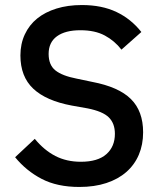

<svg xmlns="http://www.w3.org/2000/svg" viewBox="-20 -730 638 762"><path d="M295 12Q207 12 145.5 -20Q84 -52 40 -106L118 -179Q155 -134 199.5 -111Q244 -88 301 -88Q368 -88 402 -118Q436 -148 436 -199Q436 -240 412 -264Q388 -288 327 -300L265 -311Q163 -330 112 -378Q61 -426 61 -510Q61 -556 78.5 -593.5Q96 -631 127.5 -656.5Q159 -682 204 -696Q249 -710 305 -710Q384 -710 442 -682.5Q500 -655 541 -603L462 -533Q435 -568 396 -589Q357 -610 299 -610Q239 -610 206 -586Q173 -562 173 -516Q173 -472 200 -450.5Q227 -429 284 -418L346 -405Q451 -385 499.5 -337Q548 -289 548 -205Q548 -156 531 -116Q514 -76 481.5 -47.5Q449 -19 402 -3.5Q355 12 295 12Z"/></svg>

Font: IBM Plex Sans Arabic Medm
Style: Regular
Weight: 500
Designer: Mike Abbink, Paul van der Laan, Pieter van Rosmalen, Wael Morcos, Khajak Apelian
Foundry: Bold Monday
Version: Version 1.005